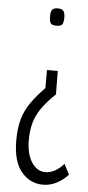

<svg xmlns="http://www.w3.org/2000/svg" viewBox="-54 -566 376 816"><g transform="rotate(5 134.0 -158.0)"><path d="M190 -497Q190 -475 183.5 -467.5Q177 -460 159 -460Q142 -460 135.5 -467.5Q129 -475 129 -497Q129 -518 135.5 -526Q142 -534 159 -534Q176 -534 183 -526Q190 -518 190 -497ZM182 -269 183 -169Q145 -133 123.5 -101.5Q102 -70 93.5 -37.5Q85 -5 85 34Q85 93 108 128.5Q131 164 167 164Q185 164 204.5 154.5Q224 145 245 122L268 166Q247 189 219.5 203.5Q192 218 161 218Q106 218 69 174Q32 130 32 40Q32 -14 43.5 -52.5Q55 -91 78 -123.5Q101 -156 136 -192V-269Z"/></g></svg>

Font: Georama ExtraCondensed Light
Style: Regular
Weight: 300
Width: 2
Designer: Jean-Baptiste Levee
Foundry: Production Type
Version: Version 1.000